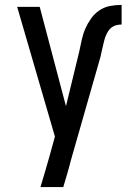

<svg xmlns="http://www.w3.org/2000/svg" viewBox="-20 -548 540 783"><path d="M145 215Q155 182 164.5 149.5Q174 117 183 85L204 9L50 -520H142L249 -115L303 -337Q308 -360 313 -384Q318 -408 327.5 -430Q337 -452 351 -472Q365 -492 385 -505.5Q405 -519 428.5 -523.5Q452 -528 476 -528V-448Q466 -448 455 -445.5Q444 -443 435.5 -436.5Q427 -430 421 -420.5Q415 -411 411 -401Q407 -391 404.5 -380.5Q402 -370 399.5 -359.5Q397 -349 394.5 -338Q392 -327 390 -317L269 106Q262 134 254 161Q246 188 238 215Z"/></svg>

Font: Iosevka Custom Medium
Style: Regular
Weight: 500
Monospace: yes
Designer: Belleve Invis
Foundry: Belleve Invis
Version: Version 32.5.0; ttfautohint (v1.8.4)